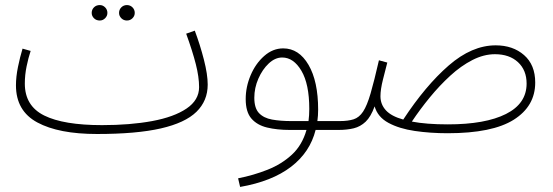

<svg xmlns="http://www.w3.org/2000/svg" viewBox="-20 -508 2183 758"><path d="M363 21Q212 21 127.5 -24.5Q43 -70 43 -171Q43 -205 51 -244Q59 -283 69 -316L101 -307Q92 -280 85 -246Q78 -212 78 -178Q78 -90 154.5 -52Q231 -14 383 -14Q494 -14 580.5 -30Q667 -46 716.5 -79.5Q766 -113 766 -164Q766 -204 753 -255Q740 -306 715 -375L749 -387Q770 -331 785 -272.5Q800 -214 800 -174Q800 -110 755.5 -66.5Q711 -23 615 -1Q519 21 363 21ZM481 -427Q468 -427 459 -436Q450 -445 450 -457Q450 -470 459 -479Q468 -488 481 -488Q494 -488 503 -479Q512 -470 512 -457Q512 -445 503 -436Q494 -427 481 -427ZM374 -427Q360 -427 351 -436Q342 -445 342 -457Q342 -470 351 -479Q360 -488 374 -488Q386 -488 395 -479Q404 -470 404 -457Q404 -445 395 -436Q386 -427 374 -427Z M928 230 920 196Q981 184 1036.5 162Q1092 140 1132.5 102.5Q1173 65 1190 5H1124Q1074 5 1034.5 -4.5Q995 -14 972.5 -40Q950 -66 950 -117Q950 -165 969.5 -211Q989 -257 1023 -287Q1057 -317 1098 -317Q1160 -317 1198 -252Q1236 -187 1236 -75Q1236 -52 1233 -30H1320Q1339 -30 1339 -13Q1339 5 1316 5H1226Q1204 93 1129 150.5Q1054 208 928 230ZM1130 -30H1198Q1201 -53 1201 -78Q1201 -176 1170 -228.5Q1139 -281 1094 -281Q1066 -281 1041 -257.5Q1016 -234 1000 -197.5Q984 -161 984 -122Q984 -81 1002.5 -61.5Q1021 -42 1054 -36Q1087 -30 1130 -30Z M1747 18Q1679 18 1617.5 9Q1556 0 1513.5 -23Q1471 -46 1459 -88Q1444 -47 1423.5 -27.5Q1403 -8 1376.5 -1.5Q1350 5 1316 5L1321 -30Q1354 -30 1376 -37Q1398 -44 1413.5 -67.5Q1429 -91 1443 -139Q1457 -187 1476 -270L1509 -261Q1502 -234 1492 -194.5Q1482 -155 1482 -128Q1482 -96 1503.5 -72.5Q1525 -49 1572 -36Q1660 -170 1751.5 -249.5Q1843 -329 1937 -329Q2005 -329 2049 -290.5Q2093 -252 2093 -182Q2093 -89 2008.5 -35.5Q1924 18 1747 18ZM1934 -294Q1890 -294 1845 -271Q1800 -248 1757.5 -209Q1715 -170 1676.5 -123Q1638 -76 1606 -28Q1663 -17 1748 -17Q1896 -17 1977.5 -58Q2059 -99 2059 -178Q2059 -231 2025 -262.5Q1991 -294 1934 -294Z"/></svg>

Font: Noto Sans Arabic UI SmCn XLt
Style: Regular
Weight: 200
Width: 4
Designer: Monotype Design Team, Nadine Chahine and Nizar Qandah
Foundry: Monotype Imaging Inc.
Version: Version 2.010; ttfautohint (v1.8.4.7-5d5b)